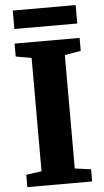

<svg xmlns="http://www.w3.org/2000/svg" viewBox="-61 -952 535 990"><g transform="rotate(-5 207.0 -457.0)"><path d="M119.5 -75V-661.5L38.5 -676V-743H375V-676L291.5 -661.5V-74.5L375 -63V0H39.5V-64ZM369.5 -913.5V-818H44V-913.5Z"/></g></svg>

Font: Merriweather 24pt Black
Style: Regular
Weight: 900
Designer: Eben Sorkin
Foundry: Eben Sorkin
Version: Version 2.100